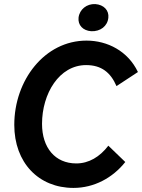

<svg xmlns="http://www.w3.org/2000/svg" viewBox="-20 -907 696 941"><path d="M340 14C441 14 532 -35 594 -113L511 -193C469 -138 415 -106 354 -106C250 -106 186 -183 186 -300C186 -448 270 -588 402 -588C477 -588 522 -552 551 -485L656 -554C607 -657 506 -708 404 -708C199 -708 50 -514 50 -295C50 -110 169 14 340 14ZM427 -754C472 -752 507 -779 511 -820C515 -856 489 -884 447 -887C405 -889 370 -861 365 -821C361 -784 386 -757 427 -754Z"/></svg>

Font: Fixel Text 20240404 SemiBold
Style: Italic
Weight: 600
Width: 4
Italic angle: -10°
Designer: AlfaBravo + MacPaw
Foundry: Kyrylo Tkachov, Marchela Mozhyna, Serhii Makarenko, Maria Weinstein, Zakhar Kryvoshyya
Version: Version 1.211;Glyphs 3.2 (3225)